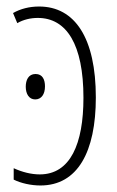

<svg xmlns="http://www.w3.org/2000/svg" viewBox="-20 -559 360 589"><path d="M100 -539C70 -539 43 -532 20 -519L33 -488C52 -499 74 -504 96 -504C184 -504 236 -423 236 -259C236 -118 196 -24 102 -24C76 -24 48 -31 22 -43V-8C44 3 75 10 104 10C218 10 274 -93 274 -260C274 -442 210 -539 100 -539ZM89 -332C67 -332 59 -313 59 -293C59 -271 69 -254 88 -254C107 -254 118 -270 118 -294C118 -314 111 -332 89 -332Z"/></svg>

Font: Noto Sans ExtraCondensed ExtraLight
Style: Regular
Weight: 200
Width: 2
Designer: Monotype Design Team
Foundry: Monotype Imaging Inc.
Version: Version 2.013